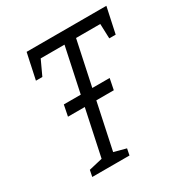

<svg xmlns="http://www.w3.org/2000/svg" viewBox="-157 -787 864 907"><g transform="rotate(-30 274.5 -333.5)"><path d="M220 0H157L286 -607H101L114 -667H549L536 -607H349ZM210 0 222 -55 297 -35 290 0ZM84 -527 114 -667H184L119 -527ZM519 -527H484L479 -667H549ZM87 0 94 -35 179 -55 167 0ZM130 -304 142 -364H392L380 -304Z"/></g></svg>

Font: Epunda Slab Light
Style: Italic
Weight: 300
Italic angle: -12°
Designer: Simon Atzbach
Foundry: typofactur
Version: Version 1.102